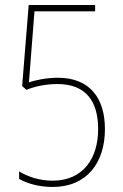

<svg xmlns="http://www.w3.org/2000/svg" viewBox="-20 -734 487 763"><path d="M210 -425C161 -425 121 -415 95 -407L117 -689H358V-714H94L68 -392L85 -377C117 -390 160 -400 208 -400C323 -400 370 -330 370 -221C370 -103 309 -16 189 -16C135 -16 88 -33 56 -53V-23C87 -5 135 9 189 9C325 9 397 -87 397 -221C397 -344 337 -425 210 -425Z"/></svg>

Font: Noto Sans Myanmar UI Condensed Thin
Style: Regular
Weight: 100
Width: 3
Designer: Monotype Design Team
Foundry: Monotype Imaging Inc.
Version: Version 2.103